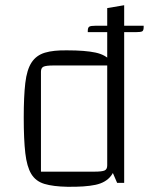

<svg xmlns="http://www.w3.org/2000/svg" viewBox="-20 -701 600 736"><path d="M238 -508Q306 -508 346 -499.5Q386 -491 406 -465.5Q426 -440 432 -388.5Q438 -337 438 -250Q438 -160 432 -107Q426 -54 406 -27.5Q386 -1 346 7.5Q306 16 238 15Q184 14 150.5 4Q117 -6 100 -34Q83 -62 77 -114Q71 -166 71 -250Q71 -332 77 -383Q83 -434 101 -461.5Q119 -489 152 -499Q185 -509 238 -508ZM391 -450H185Q157 -450 147 -445.5Q137 -441 137 -426V-43H342Q371 -43 381 -47.5Q391 -52 391 -67ZM456 -681V0H429L391 -88V-670ZM316.5 -582.6Q316.5 -595.3 322.4 -598.9Q328.2 -602.4 348 -602.4H530.7V-596.9Q530.7 -584.3 525.3 -581Q519.9 -577.7 499.2 -577.7H316.5Z"/></svg>

Font: Changa ExtraLight
Style: Regular
Weight: 250
Designer: Eduardo Rodriguez Tunni
Foundry: Eduardo Rodriguez Tunni
Version: Version 3.002; ttfautohint (v1.8.2)